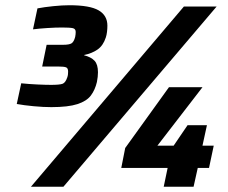

<svg xmlns="http://www.w3.org/2000/svg" viewBox="-20 -713 872 733"><path d="M176 -304Q146 -304 108.5 -307.5Q71 -311 44 -316L61 -395Q90 -392 122.5 -390.5Q155 -389 175 -389Q207 -389 218.5 -393Q230 -397 237 -418Q239 -424 239.5 -429.5Q240 -435 240 -440Q240 -453 232 -456Q224 -459 203 -459H141L158 -542H221Q244 -542 253 -547.5Q262 -553 267 -572Q268 -577 268.5 -582Q269 -587 269 -591Q269 -603 258 -605.5Q247 -608 217 -608Q192 -608 161 -606Q130 -604 106 -601L123 -681Q149 -686 183.5 -689.5Q218 -693 245 -693Q323 -693 356.5 -673.5Q390 -654 390 -615Q390 -603 388.5 -591Q387 -579 384 -570Q374 -539 352.5 -524Q331 -509 301 -503V-502Q328 -495 341 -481Q354 -467 354 -437Q354 -429 353 -419.5Q352 -410 350 -400Q343 -370 327 -348.5Q311 -327 275.5 -315.5Q240 -304 176 -304ZM98 0 682 -688H807L222 0ZM605 0 620 -72H443L458 -148L625 -380H753L581 -157H643L696 -235H770L753 -157H796L778 -72H735L719 0Z"/></svg>

Font: Saira Thin ExtraBold
Style: Italic
Weight: 800
Italic angle: -12°
Version: Version 1.101